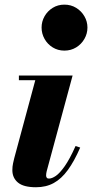

<svg xmlns="http://www.w3.org/2000/svg" viewBox="-20 -778 388 808"><path d="M131.5 10Q79 10 55.5 -9.8Q32 -29.5 32 -62Q32 -77.5 35 -91Q38 -104.5 40 -112.5L128.5 -440.5H59.5V-460H285.5L176.5 -57.5Q175.5 -53.5 174.8 -49Q174 -44.5 174 -40Q174 -34 176.8 -30.2Q179.5 -26.5 186 -26.5Q198.5 -26.5 215 -37.8Q231.5 -49 252.5 -78.8Q273.5 -108.5 298 -163.5L317.5 -157Q292.5 -99.5 265.5 -62.5Q238.5 -25.5 206.2 -7.8Q174 10 131.5 10ZM251 -565Q223.5 -565 201.8 -578.5Q180 -592 167.5 -614.2Q155 -636.5 155 -662Q155 -687.5 167.5 -709.5Q180 -731.5 201.8 -745Q223.5 -758.5 251 -758.5Q278.5 -758.5 300.5 -745Q322.5 -731.5 335.2 -709.5Q348 -687.5 348 -662Q348 -636.5 335.2 -614.2Q322.5 -592 300.5 -578.5Q278.5 -565 251 -565Z"/></svg>

Font: Bodoni Moda ExtraBold
Style: Italic
Weight: 800
Italic angle: -13°
Version: Version 2.005